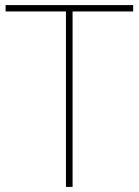

<svg xmlns="http://www.w3.org/2000/svg" viewBox="-20 -734 545 754"><path d="M239 0V-689H2V-714H503V-689H265V0Z"/></svg>

Font: Noto Sans Symbols Thin
Style: Regular
Weight: 250
Version: Version 2.002